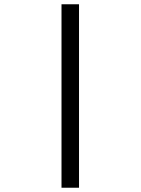

<svg xmlns="http://www.w3.org/2000/svg" viewBox="-20 -799 658 899"><path d="M268 80V-779H350V80Z"/></svg>

Font: Fragment Mono
Style: Regular
Weight: 400
Monospace: yes
Designer: Wei Huang based on Nimbus Sans by URW Studio, based on Helvetica by Max Miedinger.
Foundry: Wei Huang
Version: Version 1.021; ttfautohint (v1.8.4.7-5d5b)